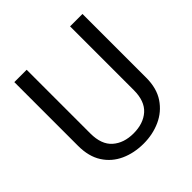

<svg xmlns="http://www.w3.org/2000/svg" viewBox="-188 -863 1025 1025"><g transform="rotate(-45 324.0 -350.5)"><path d="M489.3 -710.9H583V-230Q583 -149.9 547.4 -96.7Q511.7 -43.5 452.9 -16.8Q394 9.8 325.2 9.8Q252.9 9.8 194.6 -16.8Q136.2 -43.5 102.3 -96.7Q68.4 -149.9 68.4 -230V-710.9H161.6V-230Q161.6 -146.5 206.8 -106.7Q252 -66.9 325.2 -66.9Q399.4 -66.9 444.3 -106.7Q489.3 -146.5 489.3 -230Z"/></g></svg>

Font: Vazirmatn FD
Style: Regular
Weight: 400
Designer: Saber Rastikerdar
Foundry: Saber Rastikerdar
Version: Version 33.001